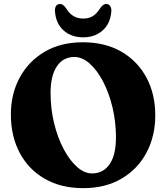

<svg xmlns="http://www.w3.org/2000/svg" viewBox="-20 -933 842 972"><path d="M399.5 -719Q511.5 -719 593.8 -671.8Q676 -624.5 721 -541Q766 -457.5 766 -349.5Q766 -243.5 721.5 -160Q677 -76.5 595 -28.5Q513 19.5 401.5 19.5Q289 19.5 206.8 -27.8Q124.5 -75 79.8 -159.2Q35 -243.5 35 -354.5Q35 -456.5 79.2 -539.2Q123.5 -622 205.2 -670.5Q287 -719 399.5 -719ZM567 -237Q567 -316.5 549.5 -389.5Q532 -462.5 502 -520Q472 -577.5 434.2 -611Q396.5 -644.5 356.5 -644.5Q299.5 -644.5 267.8 -597Q236 -549.5 236 -462.5Q236 -382 254 -308.8Q272 -235.5 302.2 -178.5Q332.5 -121.5 369.8 -88.2Q407 -55 446 -55Q502 -55 534.5 -101.2Q567 -147.5 567 -237ZM401 -839Q430.5 -839 451 -852.2Q471.5 -865.5 487.5 -892Q502.5 -913 517 -913Q530.5 -913 537.8 -902.2Q545 -891.5 543.5 -874Q538.5 -813.5 499.5 -778.8Q460.5 -744 401 -744Q341.5 -744 302.2 -778.8Q263 -813.5 258.5 -874Q256.5 -891.5 263.5 -902.2Q270.5 -913 284.5 -913Q299 -913 314 -892Q345 -839 401 -839Z"/></svg>

Font: Fraunces 9pt S050
Style: Bold
Weight: 700
Version: Version 1.000; ttfautohint (v1.8.3)